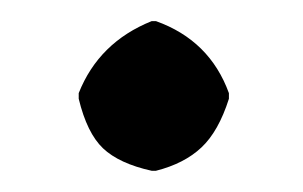

<svg xmlns="http://www.w3.org/2000/svg" viewBox="-20 -141 286 181"><path d="M54.2 -47.9V-53.2Q73.2 -101.1 123 -121.1H127Q177.7 -103 195.8 -53.2V-47.9Q186 -17.1 169.9 -2Q153.8 13.2 127 20H123Q92.3 13.2 77.1 -1.2Q62 -15.6 54.2 -47.9Z"/></svg>

Font: Linux Biolinum
Style: Bold
Weight: 700
Designer: Philipp H. Poll
Foundry: Philipp H. Poll
Version: Version 1.3.2 ; ttfautohint (v0.9)